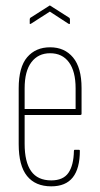

<svg xmlns="http://www.w3.org/2000/svg" viewBox="-20 -652 352 678"><path d="M161 6Q105 6 75.5 -30.5Q46 -67 46 -143V-340Q46 -415 76 -450Q106 -485 157 -485Q208 -485 238 -449Q268 -413 268 -341V-250Q268 -246 263 -246H67V-144Q67 -80 90 -47.5Q113 -15 161 -15Q203 -15 221.5 -41.5Q240 -68 241 -119Q241 -123 244 -123H259Q262 -123 262 -120Q262 -57 237 -25.5Q212 6 161 6ZM67 -267H247V-340Q247 -400 223.5 -432Q200 -464 157 -464Q115 -464 91 -432.5Q67 -401 67 -340ZM89 -568Q85 -566 85 -569V-583Q85 -587 87 -589L153 -631Q156 -634 159 -631L225 -589Q227 -587 227 -583V-569Q227 -566 222 -568L156 -611Z"/></svg>

Font: Sofia Sans Extra Condensed Thin
Style: Regular
Weight: 250
Version: Version 4.100